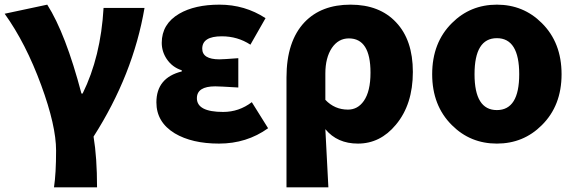

<svg xmlns="http://www.w3.org/2000/svg" viewBox="-23 -603 2472 825"><path d="M209 202Q218 142 218 44Q218 -63 154 -237Q88 -417 -3 -544L180 -583Q259 -459 327 -201H332Q410 -359 422 -569H598Q549 -282 379 -16Q394 74 394 202Z M728 -30Q649 -78 649 -163Q649 -269 758 -296V-301Q717 -314 693 -350Q672 -382 672 -419Q672 -500 747 -544Q814 -583 920 -583Q1029 -583 1118 -525L1053 -411Q998 -447 930 -447Q846 -447 846 -394Q846 -348 920 -348Q936 -348 1001 -353V-227Q919 -232 902 -232Q823 -232 823 -181Q823 -122 936 -122Q1004 -122 1059 -164L1129 -52Q1037 14 918 14Q802 14 728 -30Z M1208 -270Q1208 -426 1286 -508Q1358 -583 1483 -583Q1608 -583 1679 -507Q1751 -431 1751 -294Q1751 -154 1678 -67Q1611 14 1515 14Q1426 14 1375 -48Q1380 38 1388 202H1208ZM1540 -169Q1569 -210 1569 -291Q1569 -438 1476 -438Q1431 -438 1403 -397Q1375 -355 1375 -287V-174Q1415 -132 1472 -132Q1514 -132 1540 -169Z M1919 -65Q1834 -149 1834 -284Q1834 -420 1919 -504Q1998 -583 2112 -583Q2226 -583 2305 -504Q2390 -420 2390 -284Q2390 -149 2305 -65Q2226 14 2112 14Q1998 14 1919 -65ZM2208 -284Q2208 -439 2112 -439Q2016 -439 2016 -284Q2016 -130 2112 -130Q2208 -130 2208 -284Z"/></svg>

Font: KaiGen Gothic KR Heavy
Style: Heavy
Weight: 900
Designer: Ryoko NISHIZUKA  (kana & ideographs); Paul D. Hunt (Latin, Greek & Cyrillic); Wenlong ZHANG  (bopomofo); Sandoll Communi
Foundry: Adobe Systems Incorporated
Version: Version 1.002 March 28, 2018